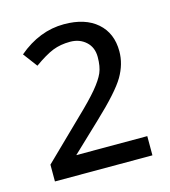

<svg xmlns="http://www.w3.org/2000/svg" viewBox="-75 -785 497 561"><g transform="rotate(-15 173.5 -504.5)"><path d="M168 -723.1Q231.9 -723.1 268.1 -691.4Q304.2 -659.7 304.2 -605Q304.2 -566.4 282.7 -529.5Q261.2 -492.7 189 -424.8L104 -344.2H318.8V-286.1H23.9V-336.9L139.2 -449.2Q180.7 -488.8 201.7 -513.9Q222.7 -539.1 230.7 -557.6Q238.8 -576.2 238.8 -605.2Q238.8 -634.3 219.7 -651.6Q200.7 -668.9 171.9 -668.9Q143.1 -668.9 119.6 -659.7Q96.2 -650.4 62 -626L29.8 -668.9Q93.8 -723.1 168 -723.1Z"/></g></svg>

Font: Open Sans Hebrew
Style: Regular
Weight: 400
Foundry: Ascender Corporation, Yanek Iontef
Version: Version 2.001;PS 002.001;hotconv 1.0.70;makeotf.lib2.5.58329